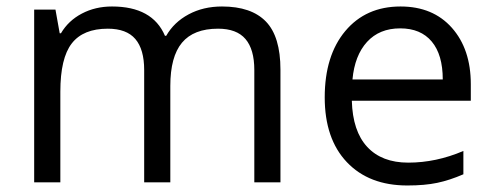

<svg xmlns="http://www.w3.org/2000/svg" viewBox="-20 -565 1531 595"><path d="M768.1 0V-348.1Q768.1 -412.1 740.7 -444.1Q713.4 -476.1 655.8 -476.1Q580.1 -476.1 543.9 -432.6Q507.8 -389.2 507.8 -298.8V0H426.8V-348.1Q426.8 -412.1 399.4 -444.1Q372.1 -476.1 314 -476.1Q237.8 -476.1 202.4 -430.4Q167 -384.8 167 -280.8V0H85.9V-535.2H151.9L165 -461.9H168.9Q191.9 -501 233.6 -522.9Q275.4 -544.9 327.1 -544.9Q452.6 -544.9 491.2 -454.1H495.1Q519 -496.1 564.5 -520.5Q609.9 -544.9 668 -544.9Q758.8 -544.9 804 -498.3Q849.1 -451.7 849.1 -349.1V0Z M1242.2 9.8Q1123.5 9.8 1054.9 -62.5Q986.3 -134.8 986.3 -263.2Q986.3 -392.6 1050 -468.8Q1113.8 -544.9 1221.2 -544.9Q1321.8 -544.9 1380.4 -478.8Q1439 -412.6 1439 -304.2V-252.9H1070.3Q1072.8 -158.7 1117.9 -109.9Q1163.1 -61 1245.1 -61Q1331.5 -61 1416 -97.2V-24.9Q1373 -6.3 1334.7 1.7Q1296.4 9.8 1242.2 9.8ZM1220.2 -477.1Q1155.8 -477.1 1117.4 -435.1Q1079.1 -393.1 1072.3 -318.8H1352.1Q1352.1 -395.5 1317.9 -436.3Q1283.7 -477.1 1220.2 -477.1Z"/></svg>

Font: f02537652
Style: Regular
Weight: 400
Foundry: Ascender Corporation
Version: Version 1.10